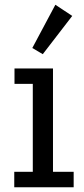

<svg xmlns="http://www.w3.org/2000/svg" viewBox="-20 -788 355 808"><path d="M41 -435V-500H203V-65H290V0H40V-65H118V-435ZM284 -721 160 -560 116 -586 213 -768Z"/></svg>

Font: Cherry Swash
Style: Regular
Weight: 400
Designer: Kasatkina Nataliya
Foundry: Nataliya Kasatkina
Version: Version 1.001